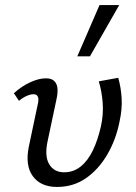

<svg xmlns="http://www.w3.org/2000/svg" viewBox="-20 -731 539 760"><path d="M206 9Q141 9 110 -33.5Q79 -76 94 -150L129 -316Q132 -326 132 -336Q132 -346 127.5 -352Q123 -358 112 -358Q101 -358 86 -351.5Q71 -345 55 -332L35 -362Q66 -390 100 -405.5Q134 -421 162 -421Q184 -421 195 -410Q206 -399 207.5 -381Q209 -363 204 -340L168 -170Q156 -112 175 -80.5Q194 -49 234 -49Q271 -49 299.5 -72Q328 -95 347.5 -135.5Q367 -176 379 -229Q390 -277 386.5 -323.5Q383 -370 371 -409L448 -423Q459 -385 461.5 -341.5Q464 -298 453 -249Q439 -178 404.5 -119Q370 -60 320 -25.5Q270 9 206 9ZM286 -508 374 -711H452L336 -508Z"/></svg>

Font: Ysabeau Infant Medium
Style: Italic
Weight: 500
Italic angle: -12°
Designer: Christian Thalmann (Catharsis Fonts)
Version: Version 2.001;gftools[0.9.30]; featfreeze: ss01,ss02,lnum